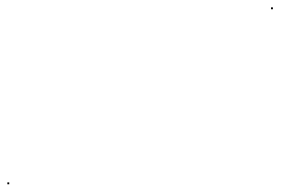

<svg xmlns="http://www.w3.org/2000/svg" viewBox="-22 -563 744 509"><path d="M-2.5 -74.5H2.5V-79.5H-2.5ZM696.5 -538.5H701.5V-543.5H696.5Z"/></svg>

Font: FRB American Cursive Just Endings
Style: Italic
Weight: 400
Italic angle: -25°
Version: Version 2.0;Modular Font Editor K font №1